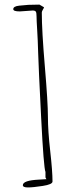

<svg xmlns="http://www.w3.org/2000/svg" viewBox="-20 -778 292 841"><path d="M123 -731.9 66.9 -728Q38.1 -728 38.1 -737.8Q38.1 -750.5 64.2 -753.2Q90.3 -755.9 104.5 -756.8Q128.9 -757.8 152.8 -757.8L172.9 -746.1Q171.9 -742.2 167.5 -735.1Q163.1 -728 163.1 -723.1Q163.1 -644 176.5 -486.1Q189.9 -328.1 189.9 -266.4Q189.9 -204.6 200 -116Q210 -27.3 210 17.1Q210 29.8 167.2 36.4Q124.5 43 102.3 43Q80.1 43 80.1 33.2Q80.1 12.2 150.4 8.8Q179.7 7.3 183.1 6.8L179.2 -1V-24.9Q171.4 -42 160.2 -263.4Q148.9 -484.9 147.2 -545.2Q145.5 -605.5 142.8 -647.5Q140.1 -689.5 140.1 -706.1Q140.1 -722.7 136.7 -727.3Q133.3 -731.9 123 -731.9Z"/></svg>

Font: Amatic SC
Style: Regular
Weight: 400
Version: Version 1.004